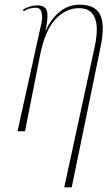

<svg xmlns="http://www.w3.org/2000/svg" viewBox="-20 -562 460 822"><path d="M255 240 386 -364Q396 -411 394 -447.5Q392 -484 374 -505.5Q356 -527 317 -527Q262 -527 217 -479Q172 -431 151 -323L87 0H55L158 -466Q163 -492 157.5 -510.5Q152 -529 134 -529Q125 -529 113 -527Q101 -525 81 -514L79 -522Q95 -530 109.5 -534.5Q124 -539 140 -539Q173 -539 180.5 -515.5Q188 -492 175 -431H176Q198 -481 235.5 -511.5Q273 -542 320 -542Q388 -542 409 -498.5Q430 -455 411 -363L287 240Z"/></svg>

Font: Noto Serif Display ExtraCondensed Thin
Style: Italic
Weight: 100
Width: 2
Italic angle: -12°
Designer: Monotype Design Team
Foundry: Monotype Imaging Inc.
Version: Version 2.009